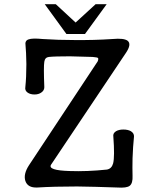

<svg xmlns="http://www.w3.org/2000/svg" viewBox="-20 -877 748 899"><path d="M241.2 -857.4H189.5L291 -717.8H377.9L479.5 -857.4H427.7L334 -771.5ZM437.5 -589.8 115.2 -102.5Q88.9 -61.5 98.6 -30.3Q109.4 2.9 154.3 1Q232.4 -3.9 340.8 -3.9Q421.9 -2.9 530.3 1Q572.3 3.9 586.9 -6.8Q602.5 -18.6 600.6 -54.7Q599.6 -87.9 600.6 -135.7Q602.5 -190.4 607.4 -237.3Q608.4 -252.9 592.8 -262.7Q579.1 -270.5 557.6 -270.5Q537.1 -270.5 523.4 -262.7Q507.8 -252.9 510.7 -237.3Q517.6 -143.6 509.8 -112.3Q502.9 -86.9 480.5 -83Q386.7 -73.2 306.6 -76.2Q203.1 -79.1 218.8 -105.5L569.3 -628.9Q597.7 -670.9 577.1 -686.5Q559.6 -699.2 506.8 -694.3Q419.9 -688.5 328.1 -689.5Q252 -689.5 179.7 -694.3Q130.9 -699.2 113.3 -692.4Q95.7 -686.5 99.6 -664.1Q102.5 -635.7 103.5 -577.1Q103.5 -515.6 98.6 -468.8Q95.7 -453.1 109.4 -443.4Q122.1 -434.6 141.6 -434.6Q160.2 -434.6 172.9 -443.4Q187.5 -453.1 187.5 -468.8Q183.6 -565.4 187.5 -587.9Q190.4 -608.4 209 -610.4Q235.4 -613.3 307.6 -613.3Q367.2 -612.3 413.1 -610.4L421.9 -609.4Q435.5 -608.4 438.5 -605.5Q442.4 -602.5 437.5 -589.8Z"/></svg>

Font: Gungsuh
Style: Regular
Weight: 400
Version: Version 2.21